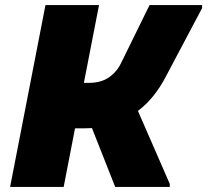

<svg xmlns="http://www.w3.org/2000/svg" viewBox="-20 -740 820 760"><path d="M20 0 160 -720H372L312 -412H332Q380 -412 411.5 -434Q443 -456 460 -492L572 -720H780V-708L636 -436Q591 -350 526 -301L652 -12V0H436L344 -233Q328 -232 312 -232H277L232 0Z"/></svg>

Font: Kufam Black
Style: Italic
Weight: 900
Italic angle: -11°
Designer: Artur Schmal
Foundry: Original Type
Version: Version 1.301; ttfautohint (v1.8.3)